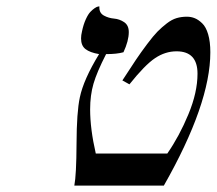

<svg xmlns="http://www.w3.org/2000/svg" viewBox="-20 -579 676 599"><path d="M289.1 -410.2Q260.7 -415 246.8 -425.8Q232.9 -436.5 232.9 -459Q232.9 -469.2 235.8 -481Q240.2 -502.4 247.6 -518.6Q254.9 -534.7 262 -542Q269 -549.3 275.6 -553.7Q282.2 -558.1 286.1 -558.6L290 -559.1V-555.2Q290 -538.1 304.4 -530.3Q318.8 -522.5 335.9 -521Q353 -519.5 367.4 -509.8Q381.8 -500 381.8 -479Q381.8 -451.7 365.2 -416Q344.7 -410.2 311 -410.2Q282.2 -354 271.7 -317.9Q261.2 -281.7 261.2 -237.8Q261.2 -176.8 278.8 -100.1H502Q539.6 -154.3 567.9 -222.7Q596.2 -291 596.2 -349.1Q596.2 -418.9 530.8 -418.9Q495.6 -418.9 463.9 -397.7Q432.1 -376.5 383.8 -315.9L361.8 -328.1Q387.7 -368.2 403.8 -392.1Q419.9 -416 439 -441.4Q458 -466.8 471.4 -480.5Q484.9 -494.1 500.5 -506.1Q516.1 -518.1 531 -522.5Q545.9 -526.9 563 -526.9Q576.2 -526.9 587.6 -522.2Q599.1 -517.6 610.8 -506.3Q622.6 -495.1 629.4 -471.9Q636.2 -448.7 636.2 -416Q636.2 -254.9 491.2 0H211.9Q218.3 -32.7 218.8 -131.1Q219.2 -229.5 229 -274.9Q240.7 -331.1 289.1 -410.2Z"/></svg>

Font: Linear Smooth
Style: Italic
Weight: 400
Designer: Philipp H. Poll, Flanker
Foundry: Philipp H. Poll, reworked by Flanker
Version: Version 1.061 | FøM Fix